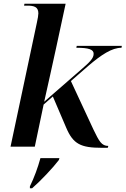

<svg xmlns="http://www.w3.org/2000/svg" viewBox="-20 -780 668 1021"><path d="M522 6H553L556 -4C520 -4 507 -29 477 -91L357 -349L450 -430C519 -489 575 -526 626 -526L628 -536H388L386 -526C452 -526 478 -517 478 -494C478 -470 458 -450 409 -408L215 -239C230 -304 264 -460 279 -528L329 -760H110L108 -750H125C160 -750 184 -744 184 -709C184 -699 181 -682 176 -659L36 0H165L212 -224L261 -267L332 -101C369 -14 409 6 522 6ZM139 211V221H151C197 181 262 112 293 71L296 61H195C181 112 162 164 139 211Z"/></svg>

Font: Noto Serif Display SemiBold
Style: Italic
Weight: 600
Italic angle: -12°
Designer: Monotype Design Team
Foundry: Monotype Imaging Inc.
Version: Version 2.009